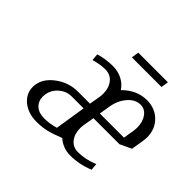

<svg xmlns="http://www.w3.org/2000/svg" viewBox="-125 -642 788 788"><g transform="rotate(45 269.5 -248.0)"><path d="M59.1 -90.8Q59.1 -95.2 60.1 -104Q66.4 -146 109.4 -177Q152.3 -208 204.1 -208H273.9L282.2 -255.9Q283.7 -265.6 283.7 -274.9Q283.7 -308.6 266.4 -330.3Q249 -352.1 219.2 -352.1Q189.5 -352.1 154.8 -341.8L151.9 -372.1Q190.4 -383.8 231.9 -383.8Q261.7 -383.8 285.6 -371.3Q309.6 -358.9 324.2 -336.9Q371.1 -383.8 429.2 -383.8Q476.6 -383.8 507.1 -353.3Q537.6 -322.8 537.6 -276.4Q537.6 -266.1 536.1 -255.9L526.9 -199.2L477.1 -175.8H326.2L317.9 -127.9Q316.4 -117.7 316.4 -108.4Q316.4 -75.2 333.5 -53.7Q350.6 -32.2 379.9 -32.2Q422.4 -32.2 467.8 -50.8L470.2 -21Q419.9 0 368.2 0Q324.2 0 293 -27.8Q255.4 -12.7 229.5 -6.3Q203.6 0 170.9 0Q122.6 0 90.8 -25.9Q59.1 -51.8 59.1 -90.8ZM116.2 -92.3Q116.2 -65.4 134 -48.8Q151.9 -32.2 183.1 -32.2Q215.3 -32.2 248 -42L269 -175.8H199.2Q169.4 -175.8 145.5 -155Q121.6 -134.3 117.2 -104Q116.2 -96.2 116.2 -92.3ZM261.2 -463.9 266.1 -496.1H438L433.1 -463.9ZM331.1 -208H471.2L479 -255.9Q480.5 -266.1 480.5 -275.9Q480.5 -308.6 464.8 -330.3Q449.2 -352.1 423.8 -352.1Q394 -352.1 369.9 -324.5Q345.7 -296.9 338.9 -255.9Z"/></g></svg>

Font: Gawaa
Style: Italic
Weight: 400
Designer: T. Christopher White
Version: Version 1.0